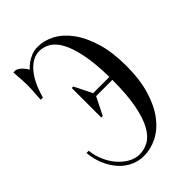

<svg xmlns="http://www.w3.org/2000/svg" viewBox="-215 -810 919 919"><g transform="rotate(-45 245.0 -350.0)"><path d="M205 -695Q160 -695 121.5 -651.5Q83 -608 60 -525H45Q46 -540 47 -556Q48 -570 49 -586.5Q50 -603 50 -620Q50 -635 49 -650.5Q48 -666 47 -680Q46 -695 45 -710H60Q75 -706 88.5 -692.5Q102 -679 110 -664Q122 -678 138 -689Q152 -699 171 -707Q190 -715 215 -715Q258 -715 300 -692.5Q342 -670 375.5 -624.5Q409 -579 429.5 -510.5Q450 -442 450 -350Q450 -258 429.5 -189.5Q409 -121 374.5 -75.5Q340 -30 296 -7.5Q252 15 205 15Q169 15 137 0Q105 -15 80.5 -42.5Q56 -70 40 -107.5Q24 -145 20 -190H35Q39 -152 54 -118.5Q69 -85 91 -60Q113 -35 140 -20Q167 -5 195 -5Q227 -5 256 -21Q285 -37 307 -76.5Q329 -116 342 -182.5Q355 -249 355 -350H245L200 -260H190V-460H200L245 -370H355Q353 -466 340 -528.5Q327 -591 306.5 -628Q286 -665 259.5 -680Q233 -695 205 -695Z"/></g></svg>

Font: Oranienbaum
Style: Regular
Weight: 400
Designer: Oleg Pospelov and Jovanny Lemonad
Foundry: Oleg Pospelov and jovanny Lemonad
Version: Version 1.001; ttfautohint (v0.91) -l 8 -r 50 -G 200 -x 0 -w